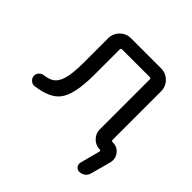

<svg xmlns="http://www.w3.org/2000/svg" viewBox="-175 -706 1003 1003"><g transform="rotate(45 327.0 -204.5)"><path d="M158.2 -287.1V-461.9Q158.2 -497.1 183.1 -522Q208 -546.9 243.2 -546.9H464.8Q500 -546.9 524.9 -522Q549.8 -497.1 549.8 -461.9V-104.5Q549.8 -94.7 559.6 -94.7H561.5Q593.8 -94.7 613.3 -69.3Q627 -51.8 627 -30.3Q627 -21.5 625 -12.7L594.7 98.6Q590.8 116.2 576.7 127Q562.5 137.7 544.9 137.7Q529.3 137.7 520.5 125.5Q511.7 113.3 515.6 98.6L544.9 -12.7Q545.9 -15.6 543.9 -18.1Q542 -20.5 538.1 -20.5Q507.8 -20.5 485.8 -42.5Q463.9 -64.5 463.9 -94.7V-462.9Q463.9 -472.7 454.1 -472.7H252Q242.2 -472.7 242.2 -462.9V-275.4Q242.2 -126 197.3 -72.3Q160.2 -26.4 63.5 -13.7Q47.9 -11.7 36.1 -22.5Q22.5 -33.2 22.5 -51.8Q22.5 -64.5 31.2 -74.2Q41 -85.9 56.6 -87.9Q90.8 -92.8 107.4 -103.5Q132.8 -118.2 145.5 -159.2Q158.2 -200.2 158.2 -287.1Z"/></g></svg>

Font: Gen Jyuu GothicX Regular
Style: Regular
Weight: 400
Designer: [Source Han Sans]
Ryoko NISHIZUKA  (kana & ideographs); Paul D. Hunt (Latin, Greek & Cyrillic); Wenlong ZHANG  (bopomofo
Version: Version 1.002.20150607